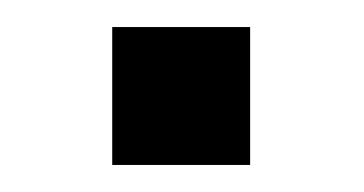

<svg xmlns="http://www.w3.org/2000/svg" viewBox="-20 -122 269 142"><path d="M63 -102H165V0H63Z"/></svg>

Font: wassup Sans
Style: Regular
Weight: 400
Version: Version 2.001